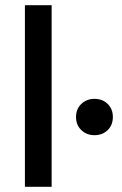

<svg xmlns="http://www.w3.org/2000/svg" viewBox="-20 -720 471 740"><path d="M76 0V-700H179V0ZM344 -199Q314 -199 293.5 -218.5Q273 -238 273 -269Q273 -300 293.5 -319.5Q314 -339 344 -339Q375 -339 395 -319.5Q415 -300 415 -269Q415 -238 395 -218.5Q375 -199 344 -199Z"/></svg>

Font: Space Grotesk Light Medium
Style: Regular
Weight: 500
Version: Version 2.000